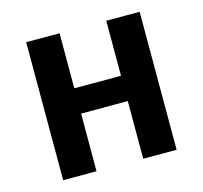

<svg xmlns="http://www.w3.org/2000/svg" viewBox="-83 -620 751 711"><g transform="rotate(-15 292.5 -264.5)"><path d="M510 0H382V-221H203V0H75V-529H203V-318H382V-529H510Z"/></g></svg>

Font: Trujillo Medium
Style: Regular
Weight: 500
Designer: Fira Sans original fonts by bBox Type GmbH, Carrois Corporate GbR, & Edenspiekermann AG / Changes by Cristiano Sobral
Foundry: Fira Sans original fonts by bBox Type GmbH, Carrois Corporate GbR, & Edenspiekermann AG / Changes by Cristiano Sobral
Version: Version 4.301;October 17, 2021;FontCreator 14.0.0.2814 64-bi